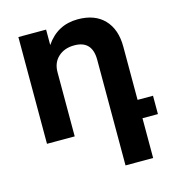

<svg xmlns="http://www.w3.org/2000/svg" viewBox="-111 -643 857 938"><g transform="rotate(-15 318.0 -174.0)"><path d="M317.9 -430.2Q267.6 -430.2 236.3 -401.4Q205.1 -372.6 205.1 -324.2V0H64.9V-540H205.1V-461.9Q263.7 -548.8 367.2 -548.8Q453.1 -548.8 500.5 -499.3Q547.9 -449.7 547.9 -361.8V-92.8H626V0H547.9V201.2H408.2V-333Q408.2 -430.2 317.9 -430.2Z"/></g></svg>

Font: Miedinger*
Style: Bold
Weight: 700
Version: Version 001.000